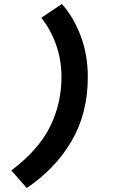

<svg xmlns="http://www.w3.org/2000/svg" viewBox="-20 -753 640 962"><path d="M114 189 37 101Q173 -2 230.5 -118Q288 -234 288 -367Q288 -452 261.5 -527.5Q235 -603 187 -664L290 -733Q349 -667 384.5 -572.5Q420 -478 420 -367Q420 -185 338.5 -46Q257 93 114 189Z"/></svg>

Font: Source Code Pro ExtraLight Black
Style: Italic
Weight: 900
Italic angle: -11°
Monospace: yes
Version: Version 1.016;hotconv 1.0.116;makeotfexe 2.5.65601